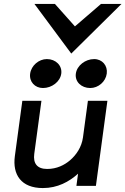

<svg xmlns="http://www.w3.org/2000/svg" viewBox="-20 -944 637 975"><path d="M438.2 -497C479.2 -497 516.5 -529 522.1 -570C527.6 -611 499.1 -644 458.1 -644C413.1 -644 370.6 -611 365.1 -570C359.5 -529 393.2 -497 438.2 -497ZM198.2 -497C243.2 -497 285.5 -529 291.1 -570C296.6 -611 263.1 -644 218.1 -644C177.1 -644 138.6 -611 133.1 -570C127.5 -529 157.2 -497 198.2 -497ZM55.4 -151C42.7 -57 87.5 11 197.5 11C272.5 11 330.8 -21 376.4 -62L368 0H467L525.4 -432H426.4L401.3 -246C394.6 -197 367.2 -157 335.6 -130C307.3 -106 268.6 -86 219.6 -86C167.6 -86 147.5 -115 154 -163L190.4 -432H93.4ZM341.9 -672 596.9 -924H492.9L360.5 -810L258.9 -924H154.9Z"/></svg>

Font: Charger
Style: ExBdIt
Weight: 400
Designer: Jasper
Foundry: Cannot Into Space Fonts
Version: Version 0.99